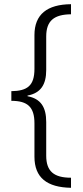

<svg xmlns="http://www.w3.org/2000/svg" viewBox="-20 -735 397 914"><path d="M318 159V111C237 111 200 81 200 6V-154C200 -224 175 -265 111 -277V-280C174 -292 200 -332 200 -402V-561C200 -637 238 -666 318 -667V-715C205 -714 144 -667 144 -568V-407C144 -327 110 -302 34 -301V-255C111 -255 144 -226 144 -148V11C144 111 204 157 318 159Z"/></svg>

Font: Noto Sans Ethiopic SemiCondensed Light
Style: Regular
Weight: 300
Width: 4
Designer: Monotype Design Team
Foundry: Monotype Imaging Inc.
Version: Version 2.102